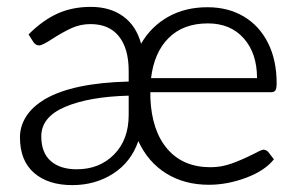

<svg xmlns="http://www.w3.org/2000/svg" viewBox="-20 -530 861 558"><path d="M417 -262V-245Q421 -150 466.5 -97Q512 -44 592 -44Q623 -44 652.5 -54.5Q682 -65 716 -82Q738 -94 745 -95Q753 -95 759 -89L776 -67Q750 -34 695.5 -13.5Q641 7 587 7Q516 7 463 -26Q410 -59 382 -120Q361 -59 309 -25.5Q257 8 190 8Q120 8 79 -27.5Q38 -63 38 -131Q38 -163 56 -191.5Q74 -220 111 -242Q192 -289 354 -293V-324Q354 -389 325.5 -424.5Q297 -460 243 -460Q214 -460 188.5 -448.5Q163 -437 132 -417Q103 -398 94 -398Q82 -398 75 -411L63 -430Q104 -471 147 -490.5Q190 -510 244 -510Q300 -510 338 -482.5Q376 -455 390 -403Q419 -453 468.5 -481Q518 -509 583 -509Q643 -509 688.5 -482Q734 -455 759 -405Q784 -355 784 -288Q784 -273 780.5 -267.5Q777 -262 767 -262ZM419 -303H727Q727 -375 688.5 -418.5Q650 -462 584 -462Q513 -462 470.5 -420Q428 -378 419 -303ZM354 -252Q239 -249 169.5 -219.5Q100 -190 100 -134Q100 -86 127.5 -62Q155 -38 203 -38Q269 -38 311.5 -81Q354 -124 354 -196Z"/></svg>

Font: Aleo Light
Style: Regular
Weight: 300
Designer: Alessio Laiso
Foundry: Alessio Laiso
Version: Version 2.000